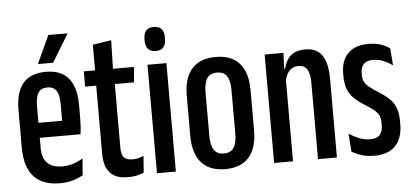

<svg xmlns="http://www.w3.org/2000/svg" viewBox="-48 -773 1889 880"><g transform="rotate(-5 896.5 -332.5)"><path d="M194.5 7Q115 7 74.8 -37.5Q34.5 -82 34.5 -171V-345Q34.5 -425.5 69.2 -466.5Q104 -507.5 175 -507.5Q221.5 -507.5 252.2 -488.5Q283 -469.5 298 -433Q313 -396.5 313 -344V-290.5Q313 -270 312 -250Q311 -230 308 -208.5H229.5Q229.5 -253 229.5 -287.8Q229.5 -322.5 229.5 -354Q229.5 -382 223.8 -400Q218 -418 206 -426.8Q194 -435.5 175 -435.5Q146 -435.5 133.2 -415.5Q120.5 -395.5 120.5 -354V-249.5V-234.5V-163Q120.5 -139 126.2 -121.2Q132 -103.5 143.8 -92Q155.5 -80.5 172.5 -74.8Q189.5 -69 212 -69Q239.5 -69 263.5 -77Q287.5 -85 307.5 -97.5L301.5 -20.5Q282 -9 254.5 -1Q227 7 194.5 7ZM88.5 -208.5V-277.5H288V-208.5ZM200.5 -674.5H289.5L211.5 -546H141.5Z M508 6.5Q470.5 6.5 446.5 -6.5Q422.5 -19.5 410.8 -45.5Q399 -71.5 399 -109.5V-480H484.5V-129.5Q484.5 -98.5 496.8 -85.8Q509 -73 536.5 -73Q551 -73 563.5 -76.5Q576 -80 587 -85L581 -8Q567.5 -1.5 548.8 2.5Q530 6.5 508 6.5ZM348 -424V-494.5H579L573 -424ZM400 -487V-612.5L485.5 -625.5L482 -487Z M641.5 0V-499H728.5V0ZM685 -558.5Q660.5 -558.5 649.2 -572.5Q638 -586.5 638 -611V-617Q638 -642 649.2 -655.5Q660.5 -669 685 -669Q709.5 -669 720.8 -655.5Q732 -642 732 -617V-611Q732 -586.5 720.8 -572.5Q709.5 -558.5 685 -558.5Z M955.5 8.5Q883 8.5 845.8 -34Q808.5 -76.5 808.5 -157V-342.5Q808.5 -423 845.8 -465.2Q883 -507.5 955.5 -507.5Q1028 -507.5 1065 -465.2Q1102 -423 1102 -342.5V-157Q1102 -76.5 1065 -34Q1028 8.5 955.5 8.5ZM955.5 -63.5Q987 -63.5 1001 -85.2Q1015 -107 1015 -150.5V-349Q1015 -392.5 1001 -414Q987 -435.5 955.5 -435.5Q923.5 -435.5 909.5 -414Q895.5 -392.5 895.5 -349V-150.5Q895.5 -107 909.5 -85.2Q923.5 -63.5 955.5 -63.5Z M1382.5 0V-352Q1382.5 -378.5 1377.2 -396.5Q1372 -414.5 1360.5 -423.8Q1349 -433 1329 -433Q1311 -433 1298.2 -424.5Q1285.5 -416 1277.5 -400.8Q1269.5 -385.5 1266 -366L1247.5 -426.5H1268.5Q1274 -450 1285.5 -467.8Q1297 -485.5 1317 -495.8Q1337 -506 1368 -506Q1403.5 -506 1425.8 -490Q1448 -474 1458.8 -442.2Q1469.5 -410.5 1469.5 -363V0ZM1180.5 0V-499H1267L1263.5 -416.5L1267.5 -413V0Z M1640.5 7Q1607.5 7 1581.5 -1.5Q1555.5 -10 1538 -21L1532 -104Q1554 -89.5 1577.8 -79.8Q1601.5 -70 1629 -70Q1659.5 -70 1673.2 -85.5Q1687 -101 1687 -129V-141.5Q1687 -159 1682 -171.8Q1677 -184.5 1662 -198Q1647 -211.5 1616.5 -230Q1585.5 -249 1566.8 -268.5Q1548 -288 1539.8 -312.2Q1531.5 -336.5 1531.5 -369V-380Q1531.5 -440 1564 -473Q1596.5 -506 1658.5 -506Q1691.5 -506 1715.8 -497.5Q1740 -489 1756.5 -476.5L1762.5 -398.5Q1743 -412 1721.5 -421.5Q1700 -431 1673 -431Q1653 -431 1640.5 -424.2Q1628 -417.5 1622 -404.8Q1616 -392 1616 -374V-366.5Q1616 -347 1623.5 -333.8Q1631 -320.5 1646.2 -308.8Q1661.5 -297 1685.5 -281.5Q1716 -262.5 1735 -243.8Q1754 -225 1763 -201.2Q1772 -177.5 1772 -142.5V-127Q1772 -63.5 1739.2 -28.2Q1706.5 7 1640.5 7Z"/></g></svg>

Font: Anek Latin Condensed Medium
Style: Regular
Weight: 500
Width: 3
Designer: Yesha Goshar
Foundry: Ek Type
Version: Version 1.003